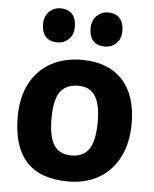

<svg xmlns="http://www.w3.org/2000/svg" viewBox="-55 -822 702 878"><g transform="rotate(5 296.0 -383.0)"><path d="M557.1 -279.8Q557.1 -190.9 524.2 -125.5Q491.2 -60.1 431.2 -25.1Q371.1 9.8 290 9.8Q35.2 9.8 35.2 -265.1Q35.2 -354 68.6 -418Q102.1 -481.9 163.1 -515.9Q224.1 -549.8 305.2 -549.8Q425.8 -549.8 491.5 -479.5Q557.1 -409.2 557.1 -279.8ZM189.9 -270Q189.9 -187 215.1 -148.4Q240.2 -109.9 294.9 -109.9Q350.1 -109.9 376 -148.4Q401.9 -187 401.9 -274.9Q401.9 -353 377.4 -391.6Q353 -430.2 299.8 -430.2Q243.2 -430.2 216.6 -393.6Q189.9 -356.9 189.9 -270ZM188 -775.9Q223.1 -775.9 241.5 -755.4Q259.8 -734.9 259.8 -697.8Q259.8 -661.6 238.3 -640.6Q216.8 -619.6 186 -619.6Q150.9 -619.6 132.3 -639.6Q113.8 -659.7 113.8 -697.8Q113.8 -732.9 135.3 -754.4Q156.7 -775.9 188 -775.9ZM405.8 -775.9Q440.9 -775.9 459.5 -755.4Q478 -734.9 478 -697.8Q478 -661.6 456.5 -640.6Q435.1 -619.6 403.8 -619.6Q368.7 -619.6 350.3 -639.6Q332 -659.7 332 -697.8Q332 -732.9 354 -754.4Q376 -775.9 405.8 -775.9Z"/></g></svg>

Font: Kadwa
Style: Regular
Weight: 400
Designer: Sol Matas
Foundry: Sol Matas
Version: Version 1.000;PS 001.000;hotconv 1.0.70;makeotf.lib2.5.58329